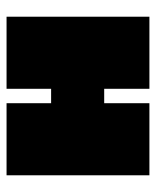

<svg xmlns="http://www.w3.org/2000/svg" viewBox="35 -511 476 586"><g transform="rotate(-90 273.0 -218.0)"><path d="M515 -436V0H295V-138H251V0H31V-436H251V-300H295V-436Z"/></g></svg>

Font: Ysabeau Black
Style: Regular
Weight: 900
Designer: Christian Thalmann (Catharsis Fonts)
Version: Version 0.003